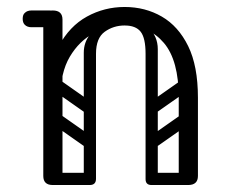

<svg xmlns="http://www.w3.org/2000/svg" viewBox="-20 -530 647 550"><path d="M118 -250Q118 -341 148.5 -398Q179 -455 229 -482.5Q279 -510 337 -510Q396 -510 443.5 -482.5Q491 -455 519 -398Q547 -341 547 -250H492Q492 -357 449.5 -407Q407 -457 337 -457Q291 -457 249 -435Q207 -413 180 -367.5Q153 -322 153 -250ZM131 0Q104 0 104 -26V-474Q104 -500 131 -500Q159 -500 159 -474V-26Q159 0 131 0ZM70 -452Q58 -452 51 -459Q45 -465 45 -476Q45 -488 51 -493Q58 -500 70 -500H121Q132 -500 138 -498.5Q144 -497 145 -495Q149 -491 152 -486Q155 -481 155 -476Q153 -463 146 -459Q142 -452 121 -452ZM519 0Q492 0 492 -26V-250Q492 -276 519 -276Q547 -276 547 -250V-26Q547 0 519 0ZM414 0Q397 0 397 -17V-379Q397 -396 414 -396Q432 -396 432 -380V-18Q432 0 414 0ZM337 -457Q305 -457 280 -439Q255 -421 255 -376V-281H220V-379Q220 -409 238 -431Q256 -453 285.5 -464.5Q315 -476 348 -476ZM337 -457 327 -476Q377 -476 404.5 -451.5Q432 -427 432 -389V-281H397V-376Q397 -421 383 -439Q369 -457 337 -457ZM115 -17Q115 -35 133 -35H236Q254 -35 254 -17Q254 0 235 0H132Q115 0 115 -17ZM399 -17Q399 -35 417 -35H520Q538 -35 538 -17Q538 0 519 0H416Q399 0 399 -17ZM130 -198Q140 -211 153 -202L247 -136Q261 -127 250 -111Q240 -98 227 -107L133 -173Q128 -177 126.5 -184Q125 -191 130 -198ZM130 -296Q140 -309 153 -300L247 -234Q261 -225 250 -209Q240 -196 227 -205L133 -271Q128 -275 126.5 -282Q125 -289 130 -296ZM237 0Q220 0 220 -17V-349Q220 -366 237 -366Q255 -366 255 -350V-18Q255 0 237 0ZM141 0Q124 0 124 -17V-349Q124 -366 141 -366Q159 -366 159 -350V-18Q159 0 141 0ZM433 -211Q418 -200 409 -214Q405 -219 404.5 -226Q404 -233 412 -239L489 -293Q504 -303 514 -289Q518 -283 517.5 -276.5Q517 -270 510 -265ZM435 -114Q420 -103 411 -117Q407 -122 406.5 -129Q406 -136 414 -142L491 -196Q506 -206 516 -192Q520 -186 519.5 -179.5Q519 -173 512 -168Z"/></svg>

Font: Agu Display
Style: Regular
Weight: 400
Designer: Oluwaseun Badejo
Version: Version 1.103